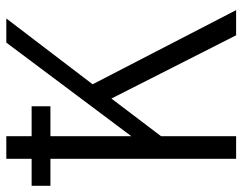

<svg xmlns="http://www.w3.org/2000/svg" viewBox="-122 -679 780 618"><g transform="rotate(-90 268.0 -370.0)"><path d="M-21 -597.7V-658.2H65.9V-739.7H138.7V-658.2H234.9V-597.7H138.7V-337.4L439.9 -739.7H517.6L305.7 -461.9L544.4 0H463.4L259.8 -401.4L138.7 -241.7V0H65.9V-597.7Z"/></g></svg>

Font: News Cycle
Style: Regular
Weight: 500
Version: Version 0.5.2